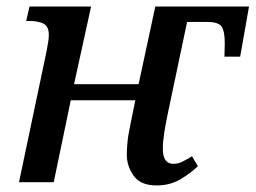

<svg xmlns="http://www.w3.org/2000/svg" viewBox="-20 -556 780 586"><path d="M458 10Q409 10 388 -19.5Q367 -49 367 -84Q367 -98 369 -121Q371 -144 378 -176L393 -250H196L144 0H38L122 -399Q129 -434 129 -449Q129 -476 112.5 -484Q96 -492 70 -492H60L70 -536H258L206 -299H403L454 -536H740L713 -383H665L666 -424Q666 -462 656 -475.5Q646 -489 612 -489H551L491 -204Q485 -175 481 -149Q477 -123 477 -102Q477 -56 509 -56Q523 -56 535.5 -62Q548 -68 566 -79L584 -49Q563 -28 531 -9Q499 10 458 10Z"/></svg>

Font: Noto Serif SemiCondensed Medium
Style: Italic
Weight: 500
Width: 4
Italic angle: -12°
Designer: Monotype Design Team
Foundry: Monotype Imaging Inc.
Version: Version 2.013